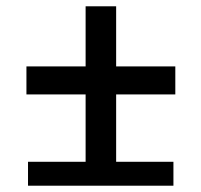

<svg xmlns="http://www.w3.org/2000/svg" viewBox="-20 -590 640 610"><path d="M69 0V-76H252V-290H64V-379H252V-570H349V-379H537V-290H349V-76H531V0Z"/></svg>

Font: JetBrains Mono NL Medium
Style: Regular
Weight: 500
Monospace: yes
Designer: Philipp Nurullin, Konstantin Bulenkov
Foundry: JetBrains
Version: Version 2.305; ttfautohint (v1.8.4.7-5d5b)